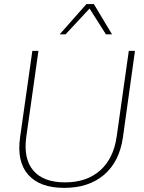

<svg xmlns="http://www.w3.org/2000/svg" viewBox="-20 -909 702 939"><path d="M581.1 -236.8Q564 -118.2 489 -54.2Q414.1 9.8 293.9 9.8Q174.8 9.8 118.2 -54.2Q61.5 -118.2 78.1 -236.8L138.2 -660.2H168L108.9 -242.2Q93.3 -133.8 142.6 -75.4Q191.9 -17.1 297.9 -17.1Q403.8 -17.1 469.7 -75.4Q535.6 -133.8 550.8 -242.2L609.9 -660.2H640.1ZM272 -741.2 402.8 -889.2H439L527.8 -741.2H498L418 -867.2L300.8 -741.2Z"/></svg>

Font: Human Sans ExtraLight
Style: Italic
Weight: 200
Italic angle: -8°
Designer: Tim Radville
Foundry: Continuum
Version: Version 1.000;FEAKit 1.0